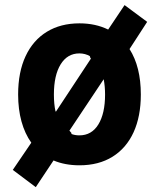

<svg xmlns="http://www.w3.org/2000/svg" viewBox="-20 -654 640 773"><path d="M572.5 -566 501.5 -456.5Q547 -385 547 -273.5Q547 -185.5 517.8 -121.5Q488.5 -57.5 433 -23Q377.5 11.5 300 11.5Q241.5 11.5 195.5 -8L124 99.5L31.5 30L106 -79.5Q80 -116 66.5 -165Q53 -214 53 -273.5Q53 -363.5 83 -427.8Q113 -492 168.5 -526Q224 -560 300 -560Q364.5 -560 415.5 -535L481.5 -633.5ZM403 -273.5Q403 -306 397.5 -335L259.5 -128L268.5 -117.5L266.5 -115Q281.5 -109 299.5 -109Q349 -109 376 -153Q403 -197 403 -273.5ZM203.5 -205.5 205.5 -205 346 -418 341.5 -425.5 343 -427.5Q323 -439 299.5 -439Q251.5 -439 224.2 -395Q197 -351 197 -273.5Q197 -234.5 203.5 -205.5Z"/></svg>

Font: JuliaMono ExtraBold
Style: Regular
Weight: 800
Monospace: yes
Designer: cormullion
Foundry: corm
Version: Version 0.055; ttfautohint (v1.8.4)